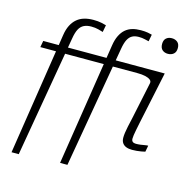

<svg xmlns="http://www.w3.org/2000/svg" viewBox="-137 -905 1239 1261"><g transform="rotate(15 482.5 -275.0)"><path d="M346 -710Q317 -710 296.5 -700Q276 -690 263.5 -667Q251 -644 244 -601L102 223H53L181 -606Q187 -647 201.5 -675.5Q216 -704 237.5 -722Q259 -740 287 -748Q315 -756 348 -756Q380 -756 403.5 -751Q427 -746 436 -743L427 -695Q415 -699 394 -704.5Q373 -710 346 -710ZM65 -537H440L432 -493H57ZM379 208 509 -625Q515 -665 529 -693.5Q543 -722 563 -739Q583 -756 609 -763.5Q635 -771 666 -771Q695 -771 714 -767.5Q733 -764 743 -761L734 -714Q723 -716 705.5 -720.5Q688 -725 665 -725Q639 -725 621 -715.5Q603 -706 591 -683.5Q579 -661 572 -619L429 208ZM813 3Q790 3 773 -3.5Q756 -10 746.5 -24Q737 -38 737 -60Q737 -74 739.5 -93Q742 -112 747.5 -137.5Q753 -163 761 -198L814 -450Q817 -464 805 -473.5Q793 -483 770.5 -488Q748 -493 719 -493H381L389 -537H891L816 -182Q810 -152 805.5 -130Q801 -108 799 -93Q797 -78 797 -69Q797 -55 805 -48.5Q813 -42 827 -42Q843 -42 858 -44Q873 -46 886 -48.5Q899 -51 909 -51L901 -8Q889 -5 874.5 -2.5Q860 0 844.5 1.5Q829 3 813 3ZM877 -667Q854 -667 839 -680Q824 -693 824 -720Q824 -747 839 -760Q854 -773 877 -773Q900 -773 915.5 -760Q931 -747 931 -720Q931 -693 915.5 -680Q900 -667 877 -667Z"/></g></svg>

Font: Roboto Serif ExtraLight
Style: Italic
Weight: 250
Italic angle: -10°
Designer: Greg Gazdowicz
Foundry: Commercial Type
Version: Version 1.008